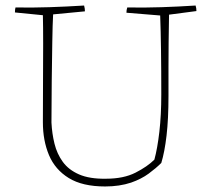

<svg xmlns="http://www.w3.org/2000/svg" viewBox="-20 -667 758 694"><path d="M360 7Q278 7 228.5 -23.5Q179 -54 157 -106.5Q135 -159 135 -225Q135 -296 135.5 -370.5Q136 -445 136 -508.5Q136 -572 135 -612L34 -622Q34 -633 36 -640Q99 -639 159 -641Q219 -643 284 -647Q287 -636 287 -626L172 -615Q170 -579 169 -514.5Q168 -450 167 -373.5Q166 -297 166 -224Q168 -184 177 -147.5Q186 -111 207 -82Q228 -53 266 -36.5Q304 -20 363 -21Q427 -21 470 -43Q513 -65 538 -90Q549 -130 556 -190.5Q563 -251 563 -326Q563 -412 562 -484.5Q561 -557 559 -611L437 -621Q437 -631 440 -640Q505 -639 564.5 -641Q624 -643 687 -647Q690 -638 690 -627L591 -614Q590 -557 589.5 -512.5Q589 -468 589 -423.5Q589 -379 589 -320Q589 -237 582 -177Q575 -117 563 -78Q544 -59 517.5 -39.5Q491 -20 454 -7Q412 7 360 7Z"/></svg>

Font: Labrada ExtraLight
Style: Regular
Weight: 200
Designer: Mercedes Jáuregui
Foundry: Omnibus-Type Team
Version: Version 1.000; ttfautohint (v1.8.4.7-5d5b)